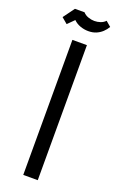

<svg xmlns="http://www.w3.org/2000/svg" viewBox="-166 -912 601 958"><g transform="rotate(20 134.5 -433.5)"><path d="M96 0V-717H173V0ZM42 -781 11 -807 55 -867H106Q116 -855 133 -849Q150 -843 166 -843Q183 -843 198.5 -848.5Q214 -854 224 -865L251 -842Q242 -826 228 -813Q214 -800 196 -792.5Q178 -785 155 -785Q133 -785 112 -792.5Q91 -800 76 -815Z"/></g></svg>

Font: Cairo
Style: Regular
Weight: 400
Designer: Mohamed Gaber, Accademia di Belle Arti di Urbino
Foundry: Kief Type Foundry, Accademia di Belle Arti di Urbino
Version: Version 3.120